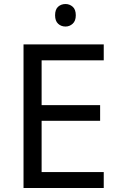

<svg xmlns="http://www.w3.org/2000/svg" viewBox="-20 -935 596 955"><path d="M496 0H97V-714H496V-635H187V-412H478V-334H187V-79H496ZM306 -915Q326 -915 341.5 -901.5Q357 -888 357 -859Q357 -831 341.5 -817Q326 -803 306 -803Q284 -803 269 -817Q254 -831 254 -859Q254 -888 269 -901.5Q284 -915 306 -915Z"/></svg>

Font: Noto Sans Symbols 2
Style: Regular
Weight: 400
Designer: Monotype Design Team
Foundry: Monotype Imaging Inc.
Version: Version 2.008; ttfautohint (v1.8.4.7-5d5b)